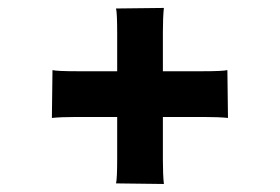

<svg xmlns="http://www.w3.org/2000/svg" viewBox="-20 -539 706 484"><path d="M171.4 -244.1Q134.3 -244.1 110.8 -241.7L112.3 -362.3Q123 -359.4 176.8 -359.4H275.4V-453.1Q275.4 -506.8 272.5 -517.6L393.1 -519Q390.6 -495.6 390.6 -458.5V-359.4H488.8Q542 -359.4 553.2 -362.3L554.7 -241.7Q531.2 -244.1 494.1 -244.1H390.6V-135.7Q390.6 -98.6 393.1 -75.2L272.5 -76.7Q275.4 -87.9 275.4 -141.1V-244.1Z"/></svg>

Font: HammersmithOne
Style: Regular
Weight: 400
Designer: Nicole Fally
Foundry: Nicole Fally
Version: Version 1.003